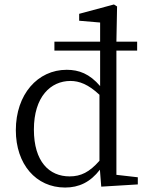

<svg xmlns="http://www.w3.org/2000/svg" viewBox="-20 -827 657 861"><path d="M426 -106C381 -55 343 -36 292 -36C201 -36 132 -102 132 -246C132 -393 207 -464 296 -464C335 -464 376 -449 426 -402ZM502 -43V-600H595V-640H502L505 -798L491 -807L335 -765V-734L429 -726V-640H224V-600H429V-441C382 -496 334 -514 279 -514C149 -514 51 -404 51 -243C51 -91 141 14 272 14C334 14 385 -10 428 -66L434 10L598 0V-32Z"/></svg>

Font: Source Han Serif K
Style: Regular
Weight: 400
Designer: Ryoko NISHIZUKA 西塚涼子 (kana & ideographs); Frank Grießhammer (Latin, Greek & Cyrillic); Wenlong ZHANG 张文龙 (bopomofo); San
Foundry: Adobe Systems Incorporated
Version: Version 1.001;PS 1.001;hotconv 16.6.54;makeotf.lib2.5.65590